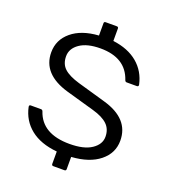

<svg xmlns="http://www.w3.org/2000/svg" viewBox="-159 -914 993 1128"><g transform="rotate(20 337.5 -350.0)"><path d="M50.8 -178.2C62.2 -124.2 88.5 -80.6 129.9 -47.4C171.2 -14.2 226.6 5.7 295.9 12.2V89.8C296.2 96.7 299.6 100.1 306.2 100.1H376C382.8 99.8 386.2 96.4 386.2 89.8V13.2C460.8 8.3 519.2 -11.2 561.5 -45.4C603.8 -79.6 625 -122.7 625 -174.8C625 -266.3 568.7 -328 456.1 -359.9L280.8 -410.2C237.5 -422.9 205.8 -438.5 185.8 -457C165.8 -475.6 155.8 -500.9 155.8 -533C155.8 -565 171.1 -591.7 201.9 -613C232.7 -634.4 275.7 -645 331.1 -645C436.2 -645 502.8 -603.4 530.8 -520C533 -513.2 537.1 -509.8 543 -509.8H606C614.1 -509.8 617.5 -513.8 616.2 -522C604.8 -574.7 579.5 -617.5 540.3 -650.4C501.1 -683.3 449.7 -703.8 386.2 -711.9V-790C385.9 -796.5 382.5 -799.8 376 -799.8H306.2C299.3 -799.8 295.9 -796.5 295.9 -790V-712.9C224.6 -708.3 168.5 -688.9 127.4 -654.5C86.4 -620.2 65.9 -577 65.9 -524.9C65.9 -434.1 122.6 -372.4 235.8 -339.8L411.1 -290C453.8 -278 485.1 -262.3 505.1 -242.9C525.1 -223.6 535.2 -198.1 535.2 -166.5C535.2 -134.9 519.3 -108.5 487.5 -87.2C455.8 -65.8 410 -55.2 350.1 -55.2C235.5 -55.2 164.2 -96.8 136.2 -180.2C134 -186.7 129.9 -189.9 124 -189.9H61C52.9 -190.3 49.5 -186.4 50.8 -178.2Z"/></g></svg>

Font: Numans
Style: Regular
Weight: 400
Designer: Jovanny Lemonad
Foundry: Jovanny Lemonad
Version: Version 001.001